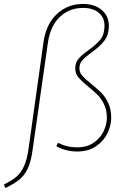

<svg xmlns="http://www.w3.org/2000/svg" viewBox="-61 -757 655 972"><path d="M-41 177Q0 157 23 137Q46 117 61 83.5Q76 50 84 -7L159 -542Q172 -635 227 -686Q282 -737 359 -737Q418 -737 454 -706.5Q490 -676 490 -627Q490 -580 467 -550.5Q444 -521 402 -491Q371 -469 356 -452Q341 -435 341 -411Q341 -390 355.5 -373.5Q370 -357 400 -333Q432 -307 452.5 -286.5Q473 -266 487.5 -234.5Q502 -203 502 -160Q502 -123 483.5 -83.5Q465 -44 426 -17Q387 10 329 10Q299 10 270.5 2Q242 -6 224 -17L233 -34Q277 -11 329 -11Q380 -11 414.5 -35.5Q449 -60 464.5 -94.5Q480 -129 480 -160Q480 -199 466.5 -227.5Q453 -256 434 -275.5Q415 -295 385 -319Q351 -347 335.5 -366Q320 -385 320 -411Q320 -440 336.5 -459.5Q353 -479 387 -503Q427 -532 447.5 -557.5Q468 -583 468 -627Q468 -668 439 -692.5Q410 -717 359 -717Q290 -717 241.5 -671Q193 -625 181 -537L105 -5Q97 58 80.5 94Q64 130 38 151.5Q12 173 -34 195Z"/></svg>

Font: Fira Sans Thin
Style: Italic
Weight: 250
Italic angle: -8°
Designer: Carrois Corporate & Edenspiekermann AG
Foundry: Carrois Corporate GbR & Edenspiekermann AG
Version: Version 4.203